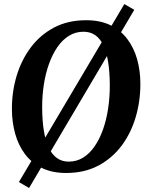

<svg xmlns="http://www.w3.org/2000/svg" viewBox="-20 -854 735 959"><path d="M125.2 85 74.4 55.3 601 -833.6 650.7 -805ZM310.1 10Q239.9 10 188.7 -15.2Q137.6 -40.4 104.7 -84.4Q71.8 -128.4 55.8 -186Q39.8 -243.6 39.5 -308.4Q39 -394.6 62.8 -474.2Q86.6 -553.8 133.5 -616.7Q180.5 -679.6 249.8 -716.3Q319.2 -753 410.2 -753Q481.1 -753 532.3 -727.8Q583.4 -702.6 616.3 -658.6Q649.1 -614.5 665 -557.8Q680.8 -501.1 681.1 -438Q681.6 -351 658.2 -270.5Q634.8 -190 587.9 -126.9Q540.9 -63.9 471.4 -26.9Q401.8 10 310.1 10ZM323.2 -46.7Q362.9 -46.7 395.5 -66.9Q428 -87.1 452.9 -123.5Q477.9 -159.9 494.8 -208.1Q511.8 -256.4 520.2 -313Q528.7 -369.6 528.4 -430.3Q528.1 -494.3 520.3 -543.6Q512.6 -592.9 496.7 -626.7Q480.9 -660.5 456.2 -678Q431.5 -695.5 396.8 -695.5Q357.5 -695.5 324.7 -675.4Q291.9 -655.2 267 -619.2Q242.1 -583.1 224.8 -535.1Q207.5 -487.1 198.9 -431.3Q190.3 -375.4 190.6 -315.8Q190.9 -250.8 199.1 -200.7Q207.2 -150.5 223.6 -116.3Q239.9 -82 264.7 -64.4Q289.6 -46.7 323.2 -46.7Z"/></svg>

Font: Merriweather 7pt Light
Style: Italic
Weight: 300
Italic angle: -7.8°
Designer: Eben Sorkin
Foundry: Eben Sorkin
Version: Version 2.200;gftools[0.9.31]